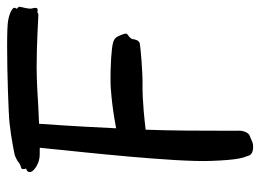

<svg xmlns="http://www.w3.org/2000/svg" viewBox="-118 -622 748 553"><g transform="rotate(-90 256.5 -346.0)"><path d="M434 -354C438 -357 434 -366 430 -376C426 -386 421 -392 409 -395C396 -399 346 -403 289 -402C289 -402 235 -400 163 -386C165 -432 169 -508 176 -608C207 -609 241 -611 273 -613C293 -614 316 -615 339 -615C409 -615 483 -610 489 -610C489 -610 497 -610 496 -613C504 -611 508 -613 508 -613C511 -616 510 -621 508 -629C506 -637 512 -658 513 -663C513 -663 514 -668 507 -672C510 -676 510 -679 510 -679C511 -681 505 -691 474 -697C464 -699 436 -700 401 -700C321 -700 205 -696 178 -693C139 -689 89 -679 86 -678C82 -677 67 -670 64 -666C60 -663 52 -660 48 -659C48 -659 43 -657 47 -645C35 -643 37 -633 37 -633C39 -623 58 -610 77 -607C81 -606 95 -606 107 -606C104 -581 101 -547 101 -547C96 -497 65 -216 69 -114C72 -29 79 -20 84 -5C88 10 109 9 117 8C125 7 131 2 141 -1C152 -5 157 -23 156 -35V-81C156 -135 156 -227 159 -301C242 -311 283 -310 283 -310C325 -309 399 -316 408 -318C417 -321 419 -332 420 -339C422 -346 429 -350 434 -354Z"/></g></svg>

Font: Oregano
Style: Regular
Weight: 400
Designer: Astigmatic (AOETI)
Foundry: Astigmatic (AOETI)
Version: Version 1.000